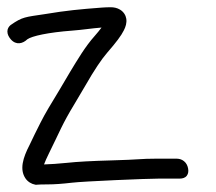

<svg xmlns="http://www.w3.org/2000/svg" viewBox="-29 -515 597 530"><path d="M478.9 -70.1C472.5 -75.4 465 -77 458.3 -77H401.3C358.2 -77 357 -74.3 280.2 -72.3C225.1 -70.8 183.8 -68.6 156 -65.5C131.2 -63 110 -61.6 92.5 -61.1C95.2 -68.5 100.2 -79.8 106.4 -92.3C136.5 -152.7 141.6 -170.4 177.4 -229.3L207 -279.4C231 -321.3 251.2 -351.5 267.3 -370C291.2 -397.4 305.9 -416.9 312.8 -431.1C318 -441.2 321.3 -451.9 319.6 -463.2C318.2 -472.7 312.3 -482.5 302.3 -488.4C294.3 -493.2 285.9 -495 276.3 -495C268.4 -495 260 -494.7 251.1 -494C190.4 -489.3 155.9 -486.2 94.5 -476C40.5 -467.8 33.2 -468.8 0.7 -446.1L0.3 -445.8L-0.1 -445.5C-4.9 -441.4 -8.7 -435.5 -8.6 -427.9C-8.6 -419.7 -4.3 -412.3 0.9 -406.3C15.7 -389.5 34.1 -394.6 46.4 -406.5C58.9 -415.4 103.2 -425.5 170.6 -430.5C198.9 -432.6 224.5 -436.9 251.3 -438.9C245.9 -431.7 239.2 -423.4 232.6 -416C206 -386.3 184.5 -349.4 164 -315.7L134.4 -265.6C113.1 -230.6 95.1 -201.1 82.8 -176.4L66.3 -143.4C61.4 -133.5 56.6 -123.5 52.9 -115.4C33.8 -78.7 24.9 -47.3 41.1 -22.9C47.5 -13.3 57.7 -7.1 68.5 -5.2L70.4 -4.9L72.1 -5.1C77 -5.6 87.9 -6 103.8 -6C120.7 -6 142.8 -7.5 168.9 -10.6C200.4 -14.5 377.5 -22 410.4 -22H467.4C474.6 -22 482.1 -23.9 486.7 -30C491 -35.6 491.5 -42.8 490.3 -49.5C489.1 -56.7 485.9 -64.5 478.9 -70.1Z"/></svg>

Font: MewTooHand
Style: BdCondLta
Weight: 400
Designer: Mew Too, Robert Jablonski
Version: Version 0.77